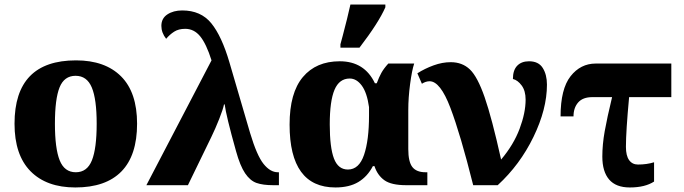

<svg xmlns="http://www.w3.org/2000/svg" viewBox="-20 -816 3015 846"><path d="M44 -271Q44 -550 315 -550Q443 -550 513.5 -479.5Q584 -409 584 -271Q584 -131 515 -60.5Q446 10 312 10Q185 10 114.5 -61.5Q44 -133 44 -271ZM406 -271Q406 -379 384.5 -430.5Q363 -482 313 -482Q263 -482 242.5 -431Q222 -380 222 -271Q222 -162 243 -109.5Q264 -57 314 -57Q364 -57 385 -109.5Q406 -162 406 -271Z M912 -550Q889 -623 862 -656Q835 -689 796 -689Q767 -689 747.5 -676.5Q728 -664 712 -645Q691 -672 691 -702Q691 -735 717.5 -752.5Q744 -770 783 -770Q865 -770 911 -713.5Q957 -657 991 -541L1082 -230Q1112 -130 1141.5 -93.5Q1171 -57 1204 -57H1209V0H1184Q1138 0 1110 -10Q1082 -20 1060 -52.5Q1038 -85 1020 -150Q976 -307 970 -356H967Q963 -335 946 -292Q929 -249 911 -212L808 0H625Z M1256 -267Q1256 -407 1314.5 -476.5Q1373 -546 1477 -546Q1586 -546 1632 -449H1640Q1650 -476 1660.5 -495Q1671 -514 1691 -536H1805Q1795 -506 1787 -445.5Q1779 -385 1779 -332V-159Q1779 -103 1797 -80Q1815 -57 1855 -57H1863V0H1770Q1704 0 1673.5 -22Q1643 -44 1630 -84H1623Q1599 -38 1559 -14Q1519 10 1458 10Q1256 10 1256 -267ZM1606 -307V-344Q1597 -408 1574 -439Q1551 -470 1521 -470Q1475 -470 1454 -420.5Q1433 -371 1433 -268Q1433 -166 1451.5 -117.5Q1470 -69 1513 -69Q1562 -69 1584 -133.5Q1606 -198 1606 -307ZM1480 -621 1490 -658Q1511 -737 1524 -796H1678V-784Q1649 -717 1564 -606H1480Z M1873 -458Q1856 -458 1839 -447L1819 -493Q1852 -514 1890.5 -528Q1929 -542 1966 -542Q2017 -542 2050.5 -510Q2084 -478 2115.5 -387.5Q2147 -297 2188 -113Q2243 -178 2269.5 -248.5Q2296 -319 2296 -377Q2296 -416 2278.5 -439.5Q2261 -463 2240 -468Q2240 -507 2259 -526.5Q2278 -546 2311 -546Q2353 -546 2371.5 -516.5Q2390 -487 2390 -443Q2390 -335 2330.5 -212.5Q2271 -90 2173 0H2065Q2009 -224 1964.5 -341Q1920 -458 1873 -458Z M2634 -126Q2634 -179 2644.5 -238Q2655 -297 2677 -388H2590Q2548 -388 2527.5 -364.5Q2507 -341 2507 -303H2450Q2450 -424 2494 -480Q2538 -536 2605 -536H2938V-388H2752Q2738 -237 2738 -169Q2738 -130 2752 -110.5Q2766 -91 2791 -91Q2830 -91 2862 -101V-16Q2822 10 2755 10Q2694 10 2664 -25Q2634 -60 2634 -126Z"/></svg>

Font: Noto Serif ExtraBold
Style: Regular
Weight: 800
Designer: Monotype Design Team
Foundry: Monotype Imaging Inc.
Version: Version 1.001